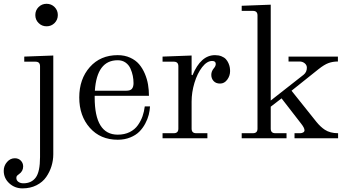

<svg xmlns="http://www.w3.org/2000/svg" viewBox="-67 -744 1878 1033"><path d="M-46.9 174.8Q-46.9 147.9 -29.3 127.7Q-11.7 107.4 12.7 107.4Q32.7 107.4 45.2 120.4Q57.6 133.3 57.6 151.4Q57.6 177.2 35.2 192.9Q26.9 198.7 23.9 202.6Q21 206.5 21 213.4Q21 226.6 32 234.4Q43 242.2 58.6 242.2Q102.5 242.2 125.5 210.9Q148.4 179.7 148.4 101.1V-387.7Q148.4 -412.1 124 -412.1H63.5V-439.5L219.7 -445.3V85.9Q219.7 118.2 210.2 149.4Q200.7 180.7 181.6 208.3Q162.6 235.8 129.4 252.7Q96.2 269.5 53.7 269.5Q12.7 269.5 -17.1 242.2Q-46.9 214.8 -46.9 174.8ZM140.6 -620.1Q123 -637.7 123 -663.1Q123 -688.5 140.6 -706.1Q158.2 -723.6 183.6 -723.6Q209 -723.6 226.6 -706.1Q244.1 -688.5 244.1 -663.1Q244.1 -637.7 226.6 -620.1Q209 -602.5 183.6 -602.5Q158.2 -602.5 140.6 -620.1Z M566.4 -447.3Q603.5 -447.3 633.1 -433.8Q662.6 -420.4 681.2 -398.7Q699.7 -377 712.2 -347.7Q724.6 -318.4 729.5 -288.8Q734.4 -259.3 734.4 -228.5H442.4V-219.7Q442.4 -19.5 566.4 -19.5Q603 -19.5 630.9 -33.4Q658.7 -47.4 675 -70.8Q691.4 -94.2 700 -118.9Q708.5 -143.6 711.9 -171.4H740.2Q738.8 -148.9 733.2 -126.2Q727.5 -103.5 714.4 -78.9Q701.2 -54.2 682.4 -35.4Q663.6 -16.6 633.5 -4.4Q603.5 7.8 566.4 7.8Q473.1 7.8 416.3 -56.4Q359.4 -120.6 359.4 -219.7Q359.4 -318.8 416.3 -383.1Q473.1 -447.3 566.4 -447.3ZM443.4 -255.9H611.8Q634.8 -255.9 643.1 -266.6Q651.4 -277.3 651.4 -296.4Q651.4 -316.4 647.5 -335.9Q643.6 -355.5 634.8 -375.2Q626 -395 608.4 -407.5Q590.8 -419.9 566.4 -419.9Q454.1 -419.9 443.4 -255.9Z M807.6 0V-27.3H868.2Q892.6 -27.3 892.6 -51.8V-387.7Q892.6 -412.1 868.2 -412.1H807.6V-439.5L963.9 -445.3V-341.3L968.8 -339.4Q1013.2 -447.3 1089.8 -447.3Q1109.4 -447.3 1124.5 -441.2Q1139.6 -435.1 1148.2 -425.8Q1156.7 -416.5 1162.1 -404.3Q1167.5 -392.1 1169.2 -381.8Q1170.9 -371.6 1170.9 -361.3Q1170.9 -335.9 1155.5 -315.2Q1140.1 -294.4 1117.2 -294.4Q1094.7 -294.4 1082.3 -307.9Q1069.8 -321.3 1069.8 -341.3Q1069.8 -359.9 1083 -376Q1093.8 -388.2 1093.8 -399.9Q1093.8 -416 1074.2 -416Q1046.4 -416 1020.5 -382.6Q994.6 -349.1 979.2 -298.3Q963.9 -247.6 963.9 -197.3V-51.8Q963.9 -27.3 988.3 -27.3H1048.8V0Z M1233.4 0V-27.3H1293.9Q1318.4 -27.3 1318.4 -51.8V-661.1Q1318.4 -685.5 1293.9 -685.5H1233.4V-712.9L1389.6 -718.8V-203.1L1566.4 -341.8Q1584 -356 1584 -379.9Q1584 -394 1572.3 -403.6Q1560.5 -413.1 1544.9 -413.1H1485.4V-439.5H1751V-413.1Q1723.6 -413.1 1700.7 -404.8Q1677.7 -396.5 1647 -372.1L1501.5 -255.9L1635.7 -87.9Q1657.7 -61 1680.7 -45.9Q1709 -27.3 1752 -27.3V0H1517.6V-27.3H1547.9Q1557.1 -27.3 1564.2 -31.5Q1571.3 -35.6 1571.3 -43Q1571.3 -55.7 1553.7 -78.1L1447.8 -214.8L1389.6 -169.9V-51.8Q1389.6 -27.3 1414.1 -27.3H1474.6V0Z"/></svg>

Font: Theano Modern
Style: Regular
Weight: 400
Designer: Alexey Kryukov
Version: Version 2.00